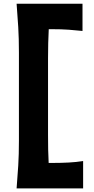

<svg xmlns="http://www.w3.org/2000/svg" viewBox="-20 -891 513 1050"><path d="M70.8 139.2Q76.2 74.7 79.8 14.2Q83.5 -46.4 83.5 -121.6V-603Q83.5 -680.7 79.8 -742.4Q76.2 -804.2 70.8 -870.6H431.2V-721.7Q396 -725.6 355.7 -728.5Q315.4 -731.4 260.7 -731.4H246.6Q244.6 -694.3 243.7 -655.3Q242.7 -616.2 242.7 -571.8V-152.3Q242.7 -109.9 243.4 -73Q244.1 -36.1 246.1 0H270.5Q315.4 0 356.4 -2.2Q397.5 -4.4 434.6 -10.3V139.2Z"/></svg>

Font: Pinar DS4-Bold
Style: Regular
Weight: 700
Designer: Amin Abedi
Version: Version 2.000